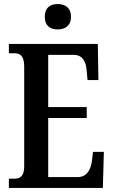

<svg xmlns="http://www.w3.org/2000/svg" viewBox="-20 -932 562 952"><path d="M266 -786C302 -786 332 -804 332 -849C332 -894 302 -912 266 -912C229 -912 202 -894 202 -849C202 -804 229 -786 266 -786ZM24 0H490L495 -179H441L436 -135C430 -91 411 -54 366 -54H219V-347H410V-401H219V-660H345C390 -660 407 -626 410 -579L414 -535H468L465 -714H24V-668H50C77 -668 100 -659 100 -601V-108C100 -60 82 -46 50 -46H24Z"/></svg>

Font: Noto Serif Hebrew ExtraCondensed SemiBold
Style: Regular
Weight: 600
Width: 2
Designer: Monotype Design Team
Foundry: Monotype Imaging Inc.
Version: Version 2.004